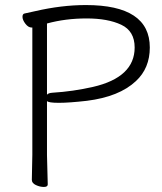

<svg xmlns="http://www.w3.org/2000/svg" viewBox="-20 -729 640 760"><path d="M320 -709Q573 -709 573 -541Q573 -459 518 -408Q452 -346 324 -330Q254 -322 213 -322Q172 -322 166 -329V-115L169 1Q169 11 153.5 11Q138 11 122 3.5Q106 -4 106 -17L108 -116V-620H105Q92 -620 80.5 -635Q69 -650 69 -662.5Q69 -675 79 -676Q99 -680 120 -685Q224 -709 320 -709ZM166 -636V-354Q171 -361 188 -362Q269 -367 348 -385Q513 -423 513 -541Q513 -606 460 -631Q407 -656 323 -656Q239 -656 166 -636Z"/></svg>

Font: LXGW WenKai Lite Light
Style: Regular
Weight: 300
Designer: LXGW / Fontworks Inc.
Foundry: LXGW / Fontworks Inc.
Version: Version 1.511; March 25, 2025